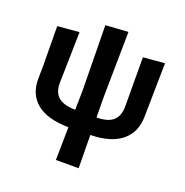

<svg xmlns="http://www.w3.org/2000/svg" viewBox="-131 -671 939 975"><g transform="rotate(20 338.0 -183.5)"><path d="M275 185 278 7Q163 6 105.5 -41.5Q48 -89 50 -175L51 -243L49 -456L166 -466L160 -191Q159 -140 187.5 -114.5Q216 -89 280 -88L282 -192L277 -544L399 -552L394 -204L395 -88Q458 -89 485.5 -114.5Q513 -140 513 -191L512 -456L628 -466L623 -175Q622 -91 564.5 -43.5Q507 4 396 6L398 185Z"/></g></svg>

Font: Alegreya Sans
Style: Bold
Weight: 700
Designer: Juan Pablo del Peral
Foundry: Huerta Tipografica
Version: Version 2.007